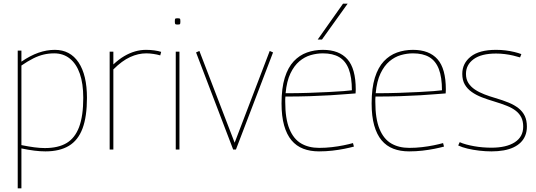

<svg xmlns="http://www.w3.org/2000/svg" viewBox="-20 -810 2905 1040"><path d="M76 210V-536H96V-476Q144 -509 188.5 -524.5Q233 -540 277 -540Q360 -540 405.5 -472Q451 -404 451 -280Q451 -178 427 -114Q403 -50 353 -20Q303 10 226 10Q198 10 166 6Q134 2 96 -6V210ZM223 -8Q295 -8 340.5 -35Q386 -62 408.5 -122Q431 -182 431 -280Q431 -357 412.5 -410.5Q394 -464 358.5 -492.5Q323 -521 274 -521Q244 -521 216.5 -514.5Q189 -508 160 -493.5Q131 -479 96 -455V-24Q136 -16 166.5 -12Q197 -8 223 -8Z M594 -530V-461Q624 -489 653 -506Q682 -523 711.5 -531.5Q741 -540 771 -540Q794 -540 816 -537Q838 -534 853 -529L848 -510Q831 -515 810.5 -518Q790 -521 772 -521Q729 -521 685 -501Q641 -481 594 -434V0H574V-530Z M942 -677Q932 -677 929.5 -679.5Q927 -682 927 -694Q927 -706 929 -708.5Q931 -711 942 -711Q953 -711 955 -708.5Q957 -706 957 -694Q957 -682 955 -679.5Q953 -677 942 -677ZM932 0V-530H952V0Z M1243 0 1042 -526 1060 -534 1251 -37 1441 -534 1459 -526 1258 0Z M1708 10Q1660 10 1622.5 -4.5Q1585 -19 1559 -50Q1533 -81 1519 -130.5Q1505 -180 1505 -250Q1505 -333 1522.5 -389Q1540 -445 1571 -478Q1602 -511 1642.5 -525.5Q1683 -540 1729 -540Q1817 -540 1862 -489Q1907 -438 1907 -325Q1907 -321 1906.5 -314.5Q1906 -308 1906 -304Q1889 -303 1854 -300Q1819 -297 1769.5 -294Q1720 -291 1658.5 -289Q1597 -287 1526 -287Q1525 -280 1525 -273Q1525 -266 1525 -259Q1525 -167 1547.5 -112Q1570 -57 1611 -33Q1652 -9 1709 -9Q1744 -9 1778 -13Q1812 -17 1841.5 -23Q1871 -29 1892 -35L1897 -16Q1875 -10 1845 -4Q1815 2 1780 6Q1745 10 1708 10ZM1527 -305Q1592 -305 1651.5 -307Q1711 -309 1759.5 -311.5Q1808 -314 1841 -316.5Q1874 -319 1886 -321Q1886 -392 1869 -436Q1852 -480 1817.5 -500.5Q1783 -521 1729 -521Q1696 -521 1663 -511.5Q1630 -502 1601.5 -478Q1573 -454 1553 -412Q1533 -370 1527 -305ZM1701 -596 1838 -790H1863L1724 -596Z M2196 10Q2148 10 2110.5 -4.5Q2073 -19 2047 -50Q2021 -81 2007 -130.5Q1993 -180 1993 -250Q1993 -333 2010.5 -389Q2028 -445 2059 -478Q2090 -511 2130.5 -525.5Q2171 -540 2217 -540Q2305 -540 2350 -489Q2395 -438 2395 -325Q2395 -321 2394.5 -314.5Q2394 -308 2394 -304Q2377 -303 2342 -300Q2307 -297 2257.5 -294Q2208 -291 2146.5 -289Q2085 -287 2014 -287Q2013 -280 2013 -273Q2013 -266 2013 -259Q2013 -167 2035.5 -112Q2058 -57 2099 -33Q2140 -9 2197 -9Q2232 -9 2266 -13Q2300 -17 2329.5 -23Q2359 -29 2380 -35L2385 -16Q2363 -10 2333 -4Q2303 2 2268 6Q2233 10 2196 10ZM2015 -305Q2080 -305 2139.5 -307Q2199 -309 2247.5 -311.5Q2296 -314 2329 -316.5Q2362 -319 2374 -321Q2374 -392 2357 -436Q2340 -480 2305.5 -500.5Q2271 -521 2217 -521Q2184 -521 2151 -511.5Q2118 -502 2089.5 -478Q2061 -454 2041 -412Q2021 -370 2015 -305Z M2462 -22 2470 -40Q2485 -33 2505.5 -27.5Q2526 -22 2548.5 -18Q2571 -14 2595 -12Q2619 -10 2642 -10Q2723 -10 2768.5 -39.5Q2814 -69 2814 -124Q2814 -153 2804 -173.5Q2794 -194 2774.5 -209.5Q2755 -225 2725 -237Q2695 -249 2655 -261Q2621 -271 2590 -283Q2559 -295 2535 -312Q2511 -329 2497.5 -352.5Q2484 -376 2484 -410Q2484 -467 2530 -503.5Q2576 -540 2667 -540Q2693 -540 2718 -537Q2743 -534 2765.5 -528.5Q2788 -523 2804 -517L2797 -499Q2781 -504 2760 -509Q2739 -514 2715 -517Q2691 -520 2667 -520Q2587 -520 2545.5 -489.5Q2504 -459 2504 -410Q2504 -381 2517 -360.5Q2530 -340 2552.5 -325Q2575 -310 2603.5 -299Q2632 -288 2663 -279Q2704 -267 2735.5 -254Q2767 -241 2789 -223.5Q2811 -206 2822.5 -182Q2834 -158 2834 -124Q2834 -98 2825.5 -76.5Q2817 -55 2801 -39Q2785 -23 2762 -12Q2739 -1 2708.5 4.5Q2678 10 2642 10Q2610 10 2576 6Q2542 2 2512.5 -5Q2483 -12 2462 -22Z"/></svg>

Font: Georama ExtraCondensed Thin Thin
Style: Regular
Weight: 250
Version: Version 1.001